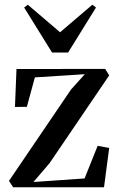

<svg xmlns="http://www.w3.org/2000/svg" viewBox="-20 -795 506 815"><path d="M340 -480 128 -466.5 94 -341.5 43.5 -341 50 -502 426.5 -502.5 443.5 -475 190.5 -102.5 122 -22.5 339 -37.5 394.5 -176 443.5 -167 421.5 0H36L18 -27L281.5 -415ZM201 -572 82.5 -763 98 -775 235 -658 372 -775 387.5 -763 269 -572Z"/></svg>

Font: Merriweather 144pt Medium
Style: Regular
Weight: 500
Version: Version 2.100